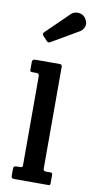

<svg xmlns="http://www.w3.org/2000/svg" viewBox="-87 -787 399 824"><g transform="rotate(10 113.0 -375.0)"><path d="M53 -465H35.5Q28 -465 26.5 -467.2Q25 -469.5 25 -477V-507Q25 -520 37 -520H145.5Q155 -520 155 -509.5V-67Q155 -55 165.5 -55H183Q190 -55 192.5 -53.5Q195 -52 195 -45V-12Q195 -5 193.8 -2.5Q192.5 0 185.5 0H40.5Q32 0 28.5 -2Q25 -4 25 -12V-40Q25 -50 28.8 -52.5Q32.5 -55 41.5 -55H53.5Q62 -55 63.5 -58Q65 -61 65 -69V-453Q65 -465 53 -465ZM72 -608.5 55 -626.5Q47 -635 55 -642.5L153 -738Q167 -752 188 -749.8Q209 -747.5 219 -730Q230 -711.5 224.2 -696.2Q218.5 -681 205.5 -673.5L91.5 -607Q85 -603 81.2 -602.8Q77.5 -602.5 72 -608.5Z"/></g></svg>

Font: Besley* Condensed
Style: Regular
Weight: 400
Width: 3
Designer: Owen Earl
Foundry: indestructible type*
Version: Version 3.000; ttfautohint (v1.8.3)